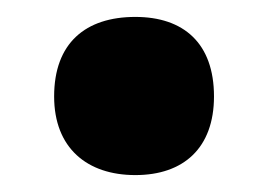

<svg xmlns="http://www.w3.org/2000/svg" viewBox="-20 -466 318 227"><path d="M44 -352C44 -291 83 -259 140 -259C197 -259 233 -291 233 -352C233 -415 197 -446 140 -446C81 -446 44 -415 44 -352Z"/></svg>

Font: Noto Sans Sinhala Condensed Black
Style: Regular
Weight: 900
Width: 3
Designer: Jelle Bosma - Monotype Design Team
Foundry: Monotype Imaging Inc.
Version: Version 2.006